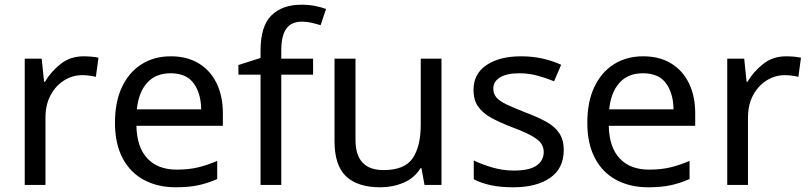

<svg xmlns="http://www.w3.org/2000/svg" viewBox="-20 -785 3435 815"><path d="M335 -546Q350 -546 367.5 -544.5Q385 -543 398 -540L387 -459Q374 -462 358.5 -464Q343 -466 329 -466Q288 -466 252 -443.5Q216 -421 194.5 -380.5Q173 -340 173 -286V0H85V-536H157L167 -438H171Q197 -482 238 -514Q279 -546 335 -546Z M705 -546Q774 -546 823.5 -516Q873 -486 899.5 -431.5Q926 -377 926 -304V-251H559Q561 -160 605.5 -112.5Q650 -65 730 -65Q781 -65 820.5 -74.5Q860 -84 902 -102V-25Q861 -7 821 1.5Q781 10 726 10Q650 10 591.5 -21Q533 -52 500.5 -113.5Q468 -175 468 -264Q468 -352 497.5 -415Q527 -478 580.5 -512Q634 -546 705 -546ZM704 -474Q641 -474 604.5 -433.5Q568 -393 561 -321H834Q833 -389 802 -431.5Q771 -474 704 -474Z M1309 -468H1174V0H1086V-468H992V-509L1086 -539V-570Q1086 -674 1132 -719.5Q1178 -765 1260 -765Q1292 -765 1318.5 -759.5Q1345 -754 1364 -747L1341 -678Q1325 -683 1304 -688Q1283 -693 1261 -693Q1217 -693 1195.5 -663.5Q1174 -634 1174 -571V-536H1309Z M1854 -536V0H1782L1769 -71H1765Q1739 -29 1693 -9.5Q1647 10 1595 10Q1498 10 1449 -36.5Q1400 -83 1400 -185V-536H1489V-191Q1489 -63 1608 -63Q1697 -63 1731.5 -113Q1766 -163 1766 -257V-536Z M2373 -148Q2373 -70 2315 -30Q2257 10 2159 10Q2103 10 2062.5 1Q2022 -8 1991 -24V-104Q2023 -88 2068.5 -74.5Q2114 -61 2161 -61Q2228 -61 2258 -82.5Q2288 -104 2288 -140Q2288 -160 2277 -176Q2266 -192 2237.5 -208Q2209 -224 2156 -244Q2104 -264 2067 -284Q2030 -304 2010 -332Q1990 -360 1990 -404Q1990 -472 2045.5 -509Q2101 -546 2191 -546Q2240 -546 2282.5 -536.5Q2325 -527 2362 -510L2332 -440Q2298 -454 2261 -464Q2224 -474 2185 -474Q2131 -474 2102.5 -456.5Q2074 -439 2074 -409Q2074 -387 2087 -371.5Q2100 -356 2130.5 -341.5Q2161 -327 2212 -307Q2263 -288 2299 -268Q2335 -248 2354 -219.5Q2373 -191 2373 -148Z M2710 -546Q2779 -546 2828.5 -516Q2878 -486 2904.5 -431.5Q2931 -377 2931 -304V-251H2564Q2566 -160 2610.5 -112.5Q2655 -65 2735 -65Q2786 -65 2825.5 -74.5Q2865 -84 2907 -102V-25Q2866 -7 2826 1.5Q2786 10 2731 10Q2655 10 2596.5 -21Q2538 -52 2505.5 -113.5Q2473 -175 2473 -264Q2473 -352 2502.5 -415Q2532 -478 2585.5 -512Q2639 -546 2710 -546ZM2709 -474Q2646 -474 2609.5 -433.5Q2573 -393 2566 -321H2839Q2838 -389 2807 -431.5Q2776 -474 2709 -474Z M3317 -546Q3332 -546 3349.5 -544.5Q3367 -543 3380 -540L3369 -459Q3356 -462 3340.5 -464Q3325 -466 3311 -466Q3270 -466 3234 -443.5Q3198 -421 3176.5 -380.5Q3155 -340 3155 -286V0H3067V-536H3139L3149 -438H3153Q3179 -482 3220 -514Q3261 -546 3317 -546Z"/></svg>

Font: Noto Sans Old North Arabian
Style: Regular
Weight: 400
Designer: Monotype Design Team
Foundry: Monotype Imaging Inc.
Version: Version 2.001; ttfautohint (v1.8.4.7-5d5b)